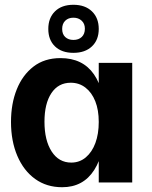

<svg xmlns="http://www.w3.org/2000/svg" viewBox="-20 -763 636 803"><path d="M240 20Q175 20 127 -14.5Q79 -49 52.5 -111Q26 -173 26 -253Q26 -329 50 -389Q74 -449 120 -484.5Q166 -520 233 -520Q326 -520 373 -452Q420 -384 420 -253Q420 -124 374 -52Q328 20 240 20ZM278 -83Q313 -83 339 -105Q365 -127 379 -165Q393 -203 393 -253Q393 -303 378.5 -339.5Q364 -376 337.5 -396.5Q311 -417 276 -417Q224 -417 195 -373.5Q166 -330 166 -254Q166 -176 196 -129.5Q226 -83 278 -83ZM393 0V-500H533V0ZM287 -542Q238 -542 210 -569Q182 -596 182 -642Q182 -688 210 -715.5Q238 -743 287 -743Q336 -743 364.5 -715.5Q393 -688 393 -642Q393 -596 364.5 -569Q336 -542 287 -542ZM287 -596Q309 -596 322 -608.5Q335 -621 335 -643Q335 -664 321.5 -676.5Q308 -689 287 -689Q266 -689 253 -676.5Q240 -664 240 -642Q240 -620 253 -608Q266 -596 287 -596Z"/></svg>

Font: Moderustic SemiBold
Style: Regular
Weight: 600
Designer: Tural Alisoy
Foundry: TAFT Foundry
Version: Version 2.120